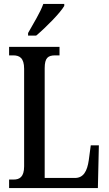

<svg xmlns="http://www.w3.org/2000/svg" viewBox="-20 -951 549 971"><path d="M122 -784V-771H163C213 -813 285 -886 305 -921V-931H199C183 -886 149 -833 122 -784ZM26 0H475L480 -216H439L429 -141C421 -85 402 -51 359 -51H206V-606C206 -659 223 -671 260 -671H281V-714H26V-671H46C78 -671 102 -659 102 -603V-110C102 -55 78 -43 49 -43H26Z"/></svg>

Font: Noto Serif Khmer ExtraCondensed Medium
Style: Regular
Weight: 500
Width: 2
Designer: Danh Hong and the Monotype Design Team
Foundry: Monotype Imaging Inc.
Version: Version 2.004